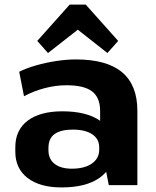

<svg xmlns="http://www.w3.org/2000/svg" viewBox="-20 -810 684 840"><path d="M418 -194V-325Q418 -383 383 -410Q348 -437 271 -437Q224 -437 176 -424.5Q128 -412 85 -389L64 -496Q96 -512 138 -524Q180 -536 225.5 -543Q271 -550 312 -550Q447 -550 514 -494Q581 -438 581 -325V0H456ZM249 10Q154 10 100.5 -31.5Q47 -73 47 -146V-166Q47 -241 101 -282Q155 -323 253 -323Q357 -323 416 -283Q475 -243 475 -169V-148Q475 -74 415.5 -32Q356 10 249 10ZM294 -72Q350 -72 382 -94.5Q414 -117 414 -155V-166Q414 -202 383.5 -222.5Q353 -243 298 -243Q247 -243 219.5 -224Q192 -205 192 -163V-153Q192 -114 219 -93Q246 -72 294 -72ZM143 -631 285 -790H355L497 -631L450 -578L276 -715H365L190 -578Z"/></svg>

Font: Pathway Extreme
Style: Bold
Weight: 700
Designer: Eduardo Rodriguez Tunni
Foundry: Eduardo Rodriguez Tunni
Version: Version 1.001;gftools[0.9.26]